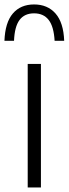

<svg xmlns="http://www.w3.org/2000/svg" viewBox="-48 -822 302 842"><path d="M73.5 0V-541.5H131.5V0ZM-28.5 -643Q-25.5 -723.5 8.5 -763Q42.5 -802.5 101.5 -802.5Q160.5 -802.5 195.5 -762.8Q230.5 -723 233.5 -643H191.5Q188 -705.5 165.5 -734.5Q143 -763.5 101.5 -763.5Q59.5 -763.5 37.8 -734.5Q16 -705.5 13.5 -643Z"/></svg>

Font: Encode Sans SemiCondensed SemiCondensed Light
Style: Regular
Weight: 300
Width: 4
Designer: Multiple Designers
Foundry: Impallari Type
Version: Version 3.000; ttfautohint (v1.8.3) -l 8 -r 50 -G 200 -x 14 